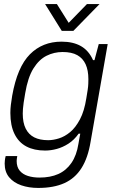

<svg xmlns="http://www.w3.org/2000/svg" viewBox="-20 -743 565 945"><path d="M168 182Q122 182 84.5 169Q47 156 25 129.5Q3 103 3 62Q3 56 4 46Q5 36 8 25H65Q64 32 63 37.5Q62 43 62 49Q62 79 77 97Q92 115 117.5 123Q143 131 174 131Q228 131 267 113.5Q306 96 331.5 59Q357 22 366 -35Q368 -48 370.5 -60.5Q373 -73 375 -85H367Q345 -54 317 -36Q289 -18 259.5 -10Q230 -2 202 -2Q148 -2 110 -22Q72 -42 51.5 -83.5Q31 -125 31 -187Q31 -207 33.5 -227.5Q36 -248 40 -272Q65 -413 127 -475.5Q189 -538 283 -538Q340 -538 378.5 -516Q417 -494 438 -447H445L466 -526H510L426 -46Q413 34 381 84.5Q349 135 296.5 158.5Q244 182 168 182ZM217 -53Q242 -53 270.5 -62Q299 -71 325.5 -93Q352 -115 373.5 -155.5Q395 -196 405 -260Q409 -284 411.5 -300.5Q414 -317 414.5 -330Q415 -343 415 -353Q415 -397 401.5 -426.5Q388 -456 360.5 -471.5Q333 -487 288 -487Q246 -487 209 -468.5Q172 -450 144.5 -406Q117 -362 104 -284Q99 -256 96.5 -238Q94 -220 93 -207.5Q92 -195 92 -184Q92 -139 106.5 -110Q121 -81 148.5 -67Q176 -53 217 -53ZM470 -723 341 -591H284L202 -723H260L331 -610H298L408 -723Z"/></svg>

Font: Archivo SemiBold ExtraLight
Style: Italic
Weight: 250
Italic angle: -10°
Version: Version 2.001